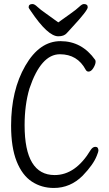

<svg xmlns="http://www.w3.org/2000/svg" viewBox="-20 -916 540 952"><path d="M269 -736Q217 -736 133 -861Q122 -876 122 -880Q122 -896 141 -896Q151 -896 165 -882.5Q179 -869 210 -847.5Q241 -826 269 -805Q298 -826 328.5 -847.5Q359 -869 373 -882.5Q387 -896 396 -896Q415 -896 415 -880Q415 -864 337 -780Q324 -766 310.5 -751Q297 -736 269 -736ZM247 16Q186 16 138 -15.5Q90 -47 62.5 -116Q35 -185 35 -293Q35 -468 105.5 -590Q176 -712 280 -712Q386 -712 452 -619Q454 -615 454 -610Q454 -597 443 -579Q432 -561 419 -561Q410 -561 405 -570Q364 -647 277 -647Q183 -647 126 -477Q102 -396 102 -295Q102 -48 251 -48Q355 -48 430 -173Q440 -188 453 -188Q468 -188 468 -169Q468 -164 460 -144Q443 -100 390 -45Q329 16 247 16Z"/></svg>

Font: Moon Stars Kai T HW
Style: Regular
Weight: 400
Designer: GuiWonder
Version: Version 1.101